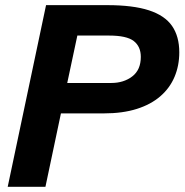

<svg xmlns="http://www.w3.org/2000/svg" viewBox="-20 -723 714 743"><path d="M9.8 0 158.2 -703.1H395Q494.6 -703.1 556.2 -683.1Q617.7 -663.1 645.8 -622.6Q673.8 -582 673.8 -520.5Q673.8 -469.2 655.5 -425.8Q637.2 -382.3 600.6 -350.6Q564 -318.8 509.3 -301.5Q454.6 -284.2 381.8 -284.2H215.8L155.8 0ZM240.2 -401.9H410.6Q458.5 -401.9 491.7 -427.2Q524.9 -452.6 524.9 -502.9Q524.9 -543 497.6 -564.2Q470.2 -585.4 401.9 -585.4H279.3Z"/></svg>

Font: Schibsted Grotesk
Style: Bold Italic
Weight: 700
Italic angle: -12°
Designer: Bakken & Baeck AS, Henrik Kongsvoll
Foundry: Schibsted ASA
Version: Version 1.100;gftools[0.9.25]